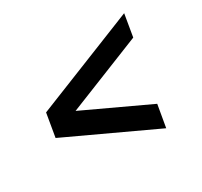

<svg xmlns="http://www.w3.org/2000/svg" viewBox="-109 -665 819 778"><g transform="rotate(-30 300.0 -275.5)"><path d="M56 -220.5 74.5 -329.5 549.5 -519.5 532 -415.5 181 -275 482 -134.5 464 -30.5Z"/></g></svg>

Font: JuliaMono
Style: Italic
Weight: 400
Italic angle: -9°
Monospace: yes
Designer: cormullion
Foundry: corm
Version: Version 0.057; ttfautohint (v1.8.4)